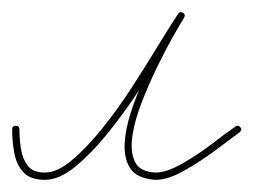

<svg xmlns="http://www.w3.org/2000/svg" viewBox="-26 -290 417 316"><path d="M0 -83Q6 -83 6 -77Q6 -61 8.5 -45Q11 -29 19.5 -17.5Q28 -6 48 -6Q68 -6 92.5 -26.5Q117 -47 143 -79.5Q169 -112 192.5 -148.5Q216 -185 235.5 -217Q255 -249 267 -267Q270 -272 275 -269Q280 -266 277 -261Q272 -253 260 -232Q248 -211 234 -182.5Q220 -154 208 -123.5Q196 -93 192 -67Q188 -41 196 -24Q204 -7 230 -6Q230 -6 230 -6Q230 -6 230 -6Q230 -6 230 -6Q230 -6 230 -6Q248 -6 273.5 -20.5Q299 -35 322.5 -53Q346 -71 362 -82Q366 -85 370 -80Q373 -76 368 -72Q352 -60 327 -41.5Q302 -23 276 -8.5Q250 6 230 6Q230 6 230 6Q230 6 230 6Q230 6 230 6Q230 6 230 6Q199 4 188 -13.5Q177 -31 179.5 -58.5Q182 -86 193.5 -117.5Q205 -149 219.5 -179.5Q234 -210 247.5 -233.5Q261 -257 267 -267Q270 -272 275 -269Q280 -266 277 -261Q264 -241 244.5 -208Q225 -175 200.5 -138Q176 -101 149.5 -68.5Q123 -36 97 -15Q71 6 48 6Q24 6 12.5 -6.5Q1 -19 -2.5 -38.5Q-6 -58 -6 -77Q-6 -83 0 -83Z"/></svg>

Font: FRB American Cursive Guidelines Thin
Style: Italic
Weight: 100
Italic angle: -25°
Version: Version 2.0;Modular Font Editor K font №1